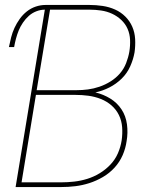

<svg xmlns="http://www.w3.org/2000/svg" viewBox="-20 -755 640 775"><path d="M43 0 161 -716Q144 -716 127 -709.5Q110 -703 96.5 -691Q83 -679 72.5 -663.5Q62 -648 55.5 -632Q49 -616 44.5 -599Q40 -582 37 -565H16Q20 -585 25 -604.5Q30 -624 38.5 -642.5Q47 -661 59.5 -678.5Q72 -696 88.5 -709Q105 -722 124.5 -728.5Q144 -735 164 -735H341Q368 -735 394.5 -731Q421 -727 444.5 -716.5Q468 -706 486 -688Q504 -670 514 -647Q524 -624 525.5 -597Q527 -570 523 -543Q518 -515 505.5 -487Q493 -459 471 -437.5Q449 -416 421.5 -402Q394 -388 365 -382Q398 -374 425.5 -357Q453 -340 470.5 -313.5Q488 -287 492.5 -253Q497 -219 491 -185Q487 -156 475 -128.5Q463 -101 442.5 -78.5Q422 -56 395.5 -40.5Q369 -25 341 -16Q313 -7 284.5 -3.5Q256 0 227 0ZM128 -391H289Q312 -391 335 -394Q358 -397 381.5 -405Q405 -413 426.5 -426.5Q448 -440 464 -458.5Q480 -477 489 -500Q498 -523 502 -546Q506 -570 505 -594Q504 -618 495 -638.5Q486 -659 469.5 -674.5Q453 -690 432.5 -699.5Q412 -709 388.5 -712.5Q365 -716 341 -716H182ZM227 -19Q253 -19 279.5 -22Q306 -25 332 -33Q358 -41 382 -55.5Q406 -70 425.5 -90.5Q445 -111 456 -136.5Q467 -162 471 -188Q475 -215 473 -241.5Q471 -268 460 -290.5Q449 -313 430 -329.5Q411 -346 387 -355.5Q363 -365 337 -368.5Q311 -372 284 -372H125L67 -19Z"/></svg>

Font: Iosevka Thin Extended Oblique
Style: Regular
Weight: 100
Width: 7
Italic angle: -9°
Monospace: yes
Designer: Belleve Invis
Foundry: Belleve Invis
Version: Version 32.5.0; ttfautohint (v1.8.4)